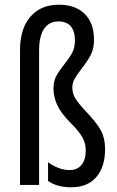

<svg xmlns="http://www.w3.org/2000/svg" viewBox="-20 -785 497 815"><path d="M326 -493Q306 -467 296.5 -450Q287 -433 287 -413Q287 -389 299.5 -368Q312 -347 341 -316Q391 -264 408.5 -231Q426 -198 426 -152Q426 -76 388.5 -33Q351 10 282 10Q222 10 184 -17V-96Q232 -63 275 -63Q308 -63 326 -85Q344 -107 344 -146Q344 -177 329.5 -202.5Q315 -228 280 -263Q239 -304 223 -339Q207 -374 207 -409Q207 -440 218.5 -461.5Q230 -483 253 -512Q276 -541 287 -562Q298 -583 298 -614Q298 -653 280.5 -673.5Q263 -694 228 -694Q188 -694 167 -662.5Q146 -631 146 -571V0H65V-573Q65 -663 109 -714Q153 -765 230 -765Q300 -765 339.5 -726Q379 -687 379 -616Q379 -579 365.5 -552.5Q352 -526 326 -493Z"/></svg>

Font: Noto Sans UI Cond
Style: Regular
Weight: 400
Width: 3
Designer: Monotype Design Team
Foundry: Monotype Imaging Inc.
Version: Version 1.001